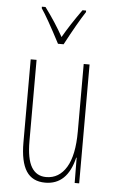

<svg xmlns="http://www.w3.org/2000/svg" viewBox="-55 -800 506 848"><g transform="rotate(5 198.5 -376.5)"><path d="M328 0H308L307 -112H305Q276 10 178 10Q121 10 94 -31.5Q67 -73 67 -159V-527H93V-167Q93 -88 115 -51.5Q137 -15 180 -15Q237 -15 269.5 -68.5Q302 -122 302 -228V-527H328ZM292 -756Q258 -704 206 -606H181Q122 -719 96 -756V-763H112Q159 -700 194 -637Q226 -693 276 -763H292Z"/></g></svg>

Font: Noto Sans Display Thin Cond
Style: Regular
Weight: 250
Width: 3
Designer: Monotype Design team
Foundry: Monotype Imaging Inc.
Version: Version 1.000